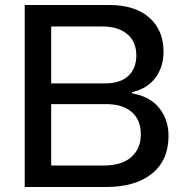

<svg xmlns="http://www.w3.org/2000/svg" viewBox="-20 -749 738 769"><path d="M79 0V-729H416Q521 -729 578 -678.5Q635 -628 635 -542Q635 -481 602.5 -437.5Q570 -394 509 -380V-375Q580 -363 617.5 -316.5Q655 -270 655 -205Q655 -107 588.5 -53.5Q522 0 404 0ZM394 -86Q468 -86 506 -120Q544 -154 544 -211Q544 -269 507.5 -300.5Q471 -332 405 -332H185V-86ZM185 -415H400Q462 -415 494 -445Q526 -475 526 -527Q526 -582 489.5 -612.5Q453 -643 390 -643H185Z"/></svg>

Font: Mona Sans Medium
Style: Regular
Weight: 500
Designer: Deni Anggara
Foundry: GitHub
Version: Version 2.000;Glyphs 3.2.3 (3260)